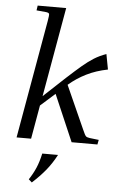

<svg xmlns="http://www.w3.org/2000/svg" viewBox="-63 -783 650 1067"><g transform="rotate(5 261.5 -249.0)"><path d="M357 0 245 -260 164 -188 131 0H50L166 -659Q172 -693 170 -699.5Q168 -706 153 -708L99 -713L103 -740H262L174 -241L294 -353Q342 -397 375.5 -425.5Q409 -454 439.5 -473Q470 -492 507 -505L523 -420Q457 -407 404 -380.5Q351 -354 307 -316L415 -75Q428 -45 434 -39.5Q440 -34 455 -32L506 -26L501 0ZM156 242 138 226Q161 191 175.5 157Q190 123 200 77H288Q262 126 231 164Q200 202 156 242Z"/></g></svg>

Font: Inria Serif
Style: Italic
Weight: 400
Italic angle: -10°
Designer: Black Foundry Team
Foundry: Black Foundry
Version: Version 1.000; ttfautohint (v1.8.3)